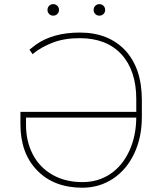

<svg xmlns="http://www.w3.org/2000/svg" viewBox="-20 -874 749 904"><path d="M355.5 -720.7C272 -720.7 203.1 -701.7 149.4 -664.1C149.4 -664.1 118.7 -640.1 118.7 -640.1C118.7 -640.1 133.3 -619.1 133.3 -619.1C133.3 -619.1 133.3 -619.1 133.3 -619.1C159.7 -641.1 191.4 -659.2 228.5 -673.3C265.1 -687.5 307.6 -694.3 355.5 -694.3C355.5 -694.3 355.5 -694.3 355.5 -694.3C439.5 -694.3 504.9 -668.9 551.8 -618.2C598.1 -567.4 621.6 -497.1 621.6 -407.7C621.6 -407.7 621.6 -347.2 621.6 -347.2C621.6 -347.2 76.2 -347.2 76.2 -347.2C76.2 -347.2 76.2 -289.6 76.2 -289.6C76.2 -289.6 76.2 -289.6 76.2 -289.6C76.2 -197.8 102.5 -125 155.3 -71.3C208 -17.1 278.8 9.8 368.2 9.8C368.2 9.8 368.2 9.8 368.2 9.8C421.4 9.8 469.2 -4.4 512.2 -32.7C554.7 -61 588.4 -100.6 612.3 -151.9C636.2 -202.6 647.9 -259.8 647.9 -323.7C647.9 -323.7 647.9 -402.8 647.9 -402.8C647.9 -402.8 647.9 -402.8 647.9 -402.8C647.9 -502.9 621.6 -581.1 569.3 -637.2C516.6 -692.9 445.3 -720.7 355.5 -720.7C355.5 -720.7 355.5 -720.7 355.5 -720.7ZM368.2 -16.6C314.9 -16.6 268.1 -27.8 227.5 -50.8C187 -73.7 156.2 -105.5 134.8 -146.5C113.3 -187.5 102.5 -233.9 102.5 -285.2C102.5 -285.2 102.5 -320.3 102.5 -320.3C102.5 -320.3 621.6 -320.3 621.6 -320.3C621.6 -320.3 621.6 -320.3 621.6 -320.3C621.1 -262.7 610.4 -210.4 588.9 -163.6C566.9 -116.2 537.1 -80.1 499 -54.7C460.9 -29.3 417.5 -16.6 368.2 -16.6C368.2 -16.6 368.2 -16.6 368.2 -16.6ZM203.6 -827.1C203.6 -819.8 206.1 -813.5 211.4 -808.1C216.8 -802.7 223.1 -800.3 230.5 -800.3C237.8 -800.3 244.6 -802.7 250 -808.1C255.4 -813.5 257.8 -819.8 257.8 -827.1C257.8 -834.5 255.4 -841.3 250 -846.7C244.6 -852.1 237.8 -854.5 230.5 -854.5C223.1 -854.5 216.8 -852.1 211.4 -846.7C206.1 -841.3 203.6 -834.5 203.6 -827.1C203.6 -827.1 203.6 -827.1 203.6 -827.1ZM420.9 -827.1C420.9 -819.8 423.3 -813.5 428.7 -808.1C434.1 -802.7 440.4 -800.3 447.8 -800.3C455.1 -800.3 461.9 -802.7 467.3 -808.1C472.7 -813.5 475.1 -819.8 475.1 -827.1C475.1 -834.5 472.7 -841.3 467.3 -846.7C461.9 -852.1 455.1 -854.5 447.8 -854.5C440.4 -854.5 434.1 -852.1 428.7 -846.7C423.3 -841.3 420.9 -834.5 420.9 -827.1C420.9 -827.1 420.9 -827.1 420.9 -827.1Z"/></svg>

Font: WOX
Style: Regular
Weight: 500
Designer: Google
Foundry: ""
Version: ""